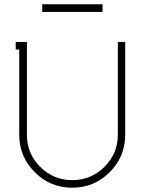

<svg xmlns="http://www.w3.org/2000/svg" viewBox="-20 -877 682 906"><path d="M463.9 -820.8H179.2V-856.9H463.9ZM106.9 -679.2V-241.2Q106.9 -152.3 169.7 -89.6Q232.4 -26.9 320.8 -26.9Q409.7 -26.9 472.9 -89.8Q536.1 -152.8 536.1 -241.2V-679.2H570.8V-241.2Q570.8 -137.7 497.6 -64.5Q424.3 8.8 320.8 8.8Q217.3 8.8 144 -64.5Q70.8 -137.7 70.8 -241.2V-643.1H54.2V-679.2Z"/></svg>

Font: RawengulkPcs
Style: Regular
Weight: 400
Version: Version 0.92